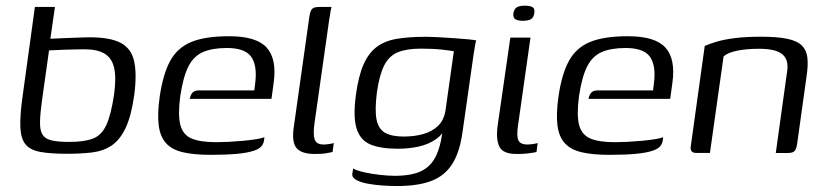

<svg xmlns="http://www.w3.org/2000/svg" viewBox="-20 -529 2855 664"><path d="M211.5 2.8Q154.5 2.8 119.5 -3.6Q84.5 -10 68.3 -29.8Q52.1 -49.5 50.4 -88.5Q48.7 -127.5 57.7 -193L100.7 -505H170L154.2 -395Q158.3 -395 174.2 -395.9Q190.1 -396.8 211.5 -397.5Q232.9 -398.3 254.5 -399.1Q276.1 -400 289.9 -400Q360.5 -400 397 -381Q433.6 -362 443.7 -318.1Q453.8 -274.2 444.3 -200.4Q433.8 -126.5 413.8 -85.2Q393.8 -43.8 364.8 -24.9Q335.7 -6 297.1 -1.6Q258.5 2.8 211.5 2.8ZM218.8 -38.2Q270.3 -38.2 300.6 -49.4Q330.9 -60.6 347.5 -96.2Q364.1 -131.8 374.6 -203Q382.5 -261 374.6 -294.7Q366.7 -328.5 341.6 -343.5Q316.5 -358.5 273.2 -358.5Q260 -358.5 240.6 -358.1Q221.1 -357.8 201.4 -357Q181.7 -356.3 167.4 -355.5Q153.1 -354.8 149.6 -354.8L125.7 -185Q119 -137.3 118.4 -108.1Q117.7 -78.9 126.7 -63.9Q135.6 -48.9 158 -43.5Q180.4 -38.2 218.8 -38.2Z M709.3 6.5Q651.4 6.5 613.2 -2.3Q575.1 -11 554.6 -33.4Q534 -55.7 528.9 -95.3Q523.8 -134.9 532.5 -196.1Q543.8 -272.9 568.5 -318.3Q593.2 -363.7 641.3 -383.7Q689.5 -403.7 772.3 -403.7Q866.6 -403.7 902.1 -364.6Q937.6 -325.5 926.6 -244.1L918.8 -187H636.4Q638.1 -199.4 645.2 -207.9Q652.3 -216.4 668.2 -216.4H859.5L863 -245Q869.7 -304.4 847.9 -333.7Q826 -363 764.8 -363Q713.6 -363 681.4 -348.7Q649.3 -334.4 631.4 -298.8Q613.5 -263.2 603.5 -197.2Q594.8 -131.7 603.6 -97.3Q612.5 -62.9 642.3 -50.1Q672.2 -37.3 727.1 -37.3Q746 -37.3 771 -38.5Q795.9 -39.8 821.3 -42.1Q846.6 -44.5 866.3 -47.7Q886 -50.9 894.5 -54.6L893 -42.8Q891.7 -33.2 885 -24.2Q878.2 -15.2 860.5 -8.6Q836.8 -0.3 798.9 3.1Q760.9 6.5 709.3 6.5Z M1068.6 3.5Q1022.9 3.5 1005.6 -16.9Q988.3 -37.4 996 -89.7L1049.9 -471.6Q1051.7 -483.8 1054.9 -491.3Q1058.1 -498.7 1064.9 -501.9Q1071.8 -505 1084.2 -505H1126.5Q1126 -503.7 1123.6 -492Q1121.2 -480.2 1118.7 -462.4L1067.3 -100.6Q1062.3 -62.9 1068.5 -46.1Q1074.8 -29.2 1099.5 -29.2Q1106.8 -29.2 1118.8 -31Q1130.8 -32.7 1134.3 -34.5L1130.2 -3.3Q1124.4 -2.3 1110.4 0.6Q1096.5 3.5 1068.6 3.5Z M1352.9 114.4Q1330.8 114.4 1303.8 112.6Q1276.8 110.8 1252.1 106.3Q1227.4 101.8 1212.1 93.3Q1196.8 84.9 1198.4 71.5Q1199.4 68.3 1200.1 62.3Q1200.9 56.4 1201.1 53.6Q1213.6 61 1239.5 66.8Q1265.3 72.5 1294.6 75.8Q1323.9 79 1345.7 79Q1404.2 79 1438.5 61.9Q1472.8 44.8 1490.1 5.4Q1507.5 -34 1512.9 -98.8L1527.9 -98.7Q1512.9 -64.8 1486.5 -46.8Q1460.2 -28.8 1426.2 -21.7Q1392.3 -14.6 1354.9 -14.6Q1297.3 -14.6 1261.5 -29.2Q1225.8 -43.9 1213.2 -84.6Q1200.5 -125.3 1211 -202Q1219.8 -266.4 1237.2 -305.9Q1254.5 -345.4 1282.4 -366.4Q1310.2 -387.5 1351.7 -394.6Q1393.3 -401.7 1451.3 -401.7Q1472.5 -401.7 1499.8 -400.1Q1527 -398.5 1553.5 -396.7Q1579.9 -395 1599.8 -393Q1619.6 -391 1627.1 -389.2Q1625.4 -385.7 1623 -372.2Q1620.6 -358.6 1617.9 -341.3Q1615.2 -323.9 1613.2 -308.2L1579.4 -71.2Q1569.6 -1.5 1543.4 39.1Q1517.2 79.6 1471 97Q1424.7 114.4 1352.9 114.4ZM1376.4 -56.8Q1412.9 -56.8 1443.3 -65.3Q1473.7 -73.8 1494.4 -93.2Q1515 -112.7 1520.5 -146L1549.6 -351.6Q1540.6 -353.8 1509.1 -357.3Q1477.7 -360.8 1436 -360.8Q1387.1 -360.8 1356.5 -348.5Q1326 -336.2 1309.1 -303.5Q1292.2 -270.7 1283.5 -209.8Q1275.8 -149.6 1282.1 -116.3Q1288.5 -82.9 1311.6 -69.9Q1334.7 -56.8 1376.4 -56.8Z M1766.4 3.5Q1720 3.5 1707.3 -21.3Q1694.6 -46 1700.9 -93.7L1744.9 -399H1814.6L1771.9 -98Q1765.7 -57.5 1773 -43.3Q1780.2 -29.2 1803.5 -29.2Q1811.5 -29.2 1823.7 -31Q1835.9 -32.7 1839.4 -34.5L1835.4 -3.3Q1831.1 -2.3 1822.5 -0.8Q1814 0.7 1800.2 2.1Q1786.5 3.5 1766.4 3.5ZM1788.4 -457.1Q1771.3 -457.1 1762.5 -462.3Q1753.6 -467.5 1755.4 -482.9Q1758.2 -498.8 1767.8 -504.1Q1777.4 -509.4 1795.3 -509.4Q1813.1 -509.2 1821.8 -504.2Q1830.5 -499.3 1827.7 -482.9Q1825.2 -467.5 1815.5 -462.3Q1805.7 -457.1 1788.4 -457.1Z M2088.3 6.5Q2030.4 6.5 1992.2 -2.3Q1954.1 -11 1933.6 -33.4Q1913 -55.7 1907.9 -95.3Q1902.8 -134.9 1911.5 -196.1Q1922.8 -272.9 1947.5 -318.3Q1972.2 -363.7 2020.3 -383.7Q2068.5 -403.7 2151.3 -403.7Q2245.6 -403.7 2281.1 -364.6Q2316.6 -325.5 2305.6 -244.1L2297.8 -187H2015.4Q2017.1 -199.4 2024.2 -207.9Q2031.3 -216.4 2047.2 -216.4H2238.5L2242 -245Q2248.7 -304.4 2226.9 -333.7Q2205 -363 2143.8 -363Q2092.6 -363 2060.4 -348.7Q2028.3 -334.4 2010.4 -298.8Q1992.5 -263.2 1982.5 -197.2Q1973.8 -131.7 1982.6 -97.3Q1991.5 -62.9 2021.3 -50.1Q2051.2 -37.3 2106.1 -37.3Q2125 -37.3 2150 -38.5Q2174.9 -39.8 2200.3 -42.1Q2225.6 -44.5 2245.3 -47.7Q2265 -50.9 2273.5 -54.6L2272 -42.8Q2270.7 -33.2 2264 -24.2Q2257.2 -15.2 2239.5 -8.6Q2215.8 -0.3 2177.9 3.1Q2139.9 6.5 2088.3 6.5Z M2388.7 0Q2365 0 2369 -23.5L2417.2 -370.1Q2434 -377.6 2458.1 -384.8Q2482.1 -392 2519.7 -397Q2557.4 -402 2612.6 -402Q2669.2 -402 2703.2 -394.7Q2737.3 -387.5 2753.3 -371.4Q2769.4 -355.3 2772.2 -329.8Q2775.1 -304.2 2769.8 -268.2L2736.5 -29.7Q2734.7 -19 2731.5 -12.2Q2728.4 -5.3 2721.4 -2.5Q2714.4 0.3 2701.4 0.3L2662.9 0L2702.1 -281.8Q2708.4 -322.5 2685.5 -341.4Q2662.5 -360.3 2605.3 -360.3Q2561.9 -360.3 2529.8 -353.8Q2497.8 -347.3 2482.4 -334.2L2435.2 0Z"/></svg>

Font: Genos Thin
Style: Italic
Weight: 100
Italic angle: -8°
Designer: Robert E. Leuschke
Foundry: Robert E. Leuschke
Version: Version 1.010